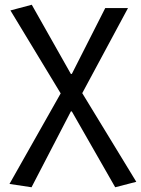

<svg xmlns="http://www.w3.org/2000/svg" viewBox="-20 -577 595 810"><path d="M113 213 20 199 236 -183 24 -533 114 -557 279 -265H283L424 -543H520L327 -184L555 190L466 213L283 -107H279Z"/></svg>

Font: Source Han Sans Regular
Style: Regular
Weight: 400
Designer: Ryoko NISHIZUKA  (kana & ideographs); Paul D. Hunt (Latin, Greek & Cyrillic); Wenlong ZHANG  (bopomofo); Sandoll Communi
Foundry: Adobe Systems Incorporated
Version: Version 1.00 January 18, 2024, initial release